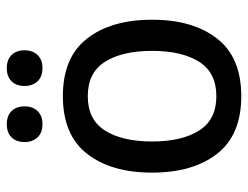

<svg xmlns="http://www.w3.org/2000/svg" viewBox="-102 -616 730 565"><g transform="rotate(-90 262.5 -333.0)"><path d="M262.5 12.5Q148.3 12.5 92.9 -58.8Q37.5 -130 37.5 -250Q37.5 -370 92.9 -441.2Q148.3 -512.5 262.5 -512.5Q376.7 -512.5 432.1 -441.2Q487.5 -370 487.5 -250Q487.5 -130 432.1 -58.8Q376.7 12.5 262.5 12.5ZM262.5 -60.8Q331.7 -60.8 363.8 -111.7Q395.8 -162.5 395.8 -250Q395.8 -337.5 363.8 -388.3Q331.7 -439.2 262.5 -439.2Q193.3 -439.2 161.2 -388.3Q129.2 -337.5 129.2 -250Q129.2 -162.5 161.2 -111.7Q193.3 -60.8 262.5 -60.8ZM180 -572.5Q155 -572.5 141.2 -587.1Q127.5 -601.7 127.5 -625Q127.5 -649.2 141.2 -663.3Q155 -677.5 180 -677.5Q205 -677.5 218.8 -663.3Q232.5 -649.2 232.5 -625Q232.5 -601.7 218.8 -587.1Q205 -572.5 180 -572.5ZM345 -572.5Q320 -572.5 306.2 -587.1Q292.5 -601.7 292.5 -625Q292.5 -649.2 306.2 -663.3Q320 -677.5 345 -677.5Q370 -677.5 383.8 -663.3Q397.5 -649.2 397.5 -625Q397.5 -601.7 383.8 -587.1Q370 -572.5 345 -572.5Z"/></g></svg>

Font: Familjen Grotesk Variable
Style: Regular
Weight: 400
Designer: Anders Wikstroem, Jonas Baeckman, Matilda Gysing, Kristian Moeller
Foundry: Familjen STHLM AB
Version: Version 2.000